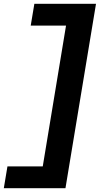

<svg xmlns="http://www.w3.org/2000/svg" viewBox="-21 -843 541 1006"><path d="M-1 143 18 29H203L325 -709H140L159 -823H482L322 143Z"/></svg>

Font: Iosevka Slab Heavy Oblique
Style: Regular
Weight: 900
Italic angle: -9°
Monospace: yes
Designer: Belleve Invis
Foundry: Belleve Invis
Version: Version 11.1.1; ttfautohint (v1.8.3)